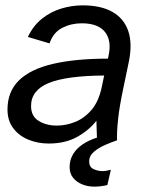

<svg xmlns="http://www.w3.org/2000/svg" viewBox="-20 -524 565 717"><path d="M332 173Q308 173 287 164.5Q266 156 253 140Q240 124 240 100Q240 73 253 51.5Q266 30 289.5 14.5Q313 -1 342 -10L340 -73Q313 -38 268.5 -13Q224 12 162 12Q122 12 87 -2Q52 -16 30 -44.5Q8 -73 8 -115Q8 -182 51 -224Q94 -266 178 -285.5Q262 -305 383 -305L385 -314Q398 -371 372.5 -404Q347 -437 285 -437Q246 -437 212.5 -420Q179 -403 165 -362L84 -386Q104 -428 136.5 -454Q169 -480 208.5 -492Q248 -504 289 -504Q357 -504 400 -479.5Q443 -455 459 -408Q475 -361 461 -293L440 -192Q426 -126 421 -79Q416 -32 417 0Q396 7 372 17.5Q348 28 330.5 43Q313 58 313 79Q313 100 329.5 107.5Q346 115 362 115Q370 115 378 113.5Q386 112 394 110L381 167Q369 170 356 171.5Q343 173 332 173ZM192 -55Q227 -55 261.5 -69Q296 -83 322.5 -114.5Q349 -146 360 -199L369 -242Q228 -241 162 -214Q96 -187 96 -128Q96 -90 124.5 -72.5Q153 -55 192 -55Z"/></svg>

Font: Atkinson Hyperlegible Next
Style: Italic
Weight: 400
Italic angle: -12°
Designer: Elliott Scott, Megan Eiswerth, Linus Boman, Theodore Petrosky, Letters from Sweden
Foundry: Applied Design Works, Letters from Sweden
Version: Version 2.001